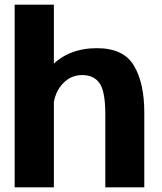

<svg xmlns="http://www.w3.org/2000/svg" viewBox="-20 -805 696 825"><path d="M43 0H211.5V-785H43ZM432.5 0H600V-322Q600 -448 555.5 -523Q511 -598 396.5 -598Q275.5 -598 201.2 -521.8Q127 -445.5 127 -367L208.5 -329Q208.5 -397 244.5 -439.8Q280.5 -482.5 333 -482.5Q383 -482.5 407.8 -447.5Q432.5 -412.5 432.5 -314Z"/></svg>

Font: Anybody UltraCondensed Thin
Style: Bold
Weight: 700
Version: Version 1.111